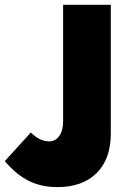

<svg xmlns="http://www.w3.org/2000/svg" viewBox="-51 -770 519 805"><path d="M189.5 14.5Q122.3 14.5 69.8 -11.6Q17.3 -37.7 -30.9 -94.5L78.2 -214.5Q115.9 -177.3 154.5 -177.3Q181.4 -177.3 197.5 -200Q213.6 -222.7 213.6 -260.9V-750H413.6V-210.9Q413.6 -103.6 354.3 -44.5Q295 14.5 189.5 14.5Z"/></svg>

Font: Spartan MB Black
Style: Regular
Weight: 900
Designer: Matt Bailey, Mirko Velimirovic
Foundry: Matt Bailey
Version: Version 1.005